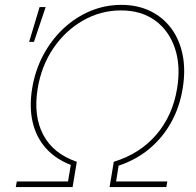

<svg xmlns="http://www.w3.org/2000/svg" viewBox="-20 -756 791 776"><path d="M43.9 0 47.9 -22.5H254.9L266.1 -89.4Q204.6 -113.3 165.5 -157Q126.5 -200.7 112.1 -261.7Q97.7 -322.8 109.9 -398.4Q122.1 -472.2 155 -533.7Q188 -595.2 236.3 -640.6Q284.7 -686 344.5 -711.2Q404.3 -736.3 470.2 -736.3Q536.1 -736.3 587.6 -711.2Q639.2 -686 672.6 -640.6Q706.1 -595.2 718.3 -533.7Q730.5 -472.2 718.3 -398.4Q706.1 -322.8 671.4 -260.7Q636.7 -198.7 583.3 -154.3Q529.8 -109.9 459.5 -86.4L449.2 -22.5H656.2L652.3 0H422.9L439.9 -102.1Q545.9 -134.8 611.8 -211.7Q677.7 -288.6 695.8 -398.4Q710.9 -490.2 686.8 -561.5Q662.6 -632.8 606.7 -673.3Q550.8 -713.9 468.8 -713.9Q387.2 -713.9 315.9 -673.3Q244.6 -632.8 196 -561.5Q147.5 -490.2 132.3 -398.4Q114.3 -288.6 154.5 -211.7Q194.8 -134.8 290.5 -102.1L273.4 0ZM97.7 -586.9 140.1 -727.5H164.6L117.2 -586.9Z"/></svg>

Font: Inter 24pt Thin
Style: Italic
Weight: 250
Italic angle: -9.3988°
Version: Version 4.001;git-66647c0bb